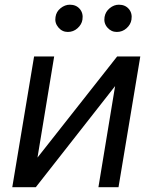

<svg xmlns="http://www.w3.org/2000/svg" viewBox="-20 -781 637 801"><path d="M136.4 -123.6 468.8 -545.5H565.3L474.4 0H390.6L460.2 -421.9L129.3 0H31.2L122.2 -545.5H206ZM467.3 -647.7Q443.9 -647.7 427.9 -666.2Q411.9 -684.7 416.2 -710.2Q420.1 -732.6 437.9 -747Q455.6 -761.4 475.9 -761.4Q502.5 -761.4 517.6 -743.4Q532.7 -725.5 528.4 -698.9Q525.2 -678.6 508 -663.2Q490.8 -647.7 467.3 -647.7ZM262.8 -647.7Q239.3 -647.7 223.4 -666.7Q207.4 -685.7 211.6 -710.2Q214.8 -732.6 233 -747Q251.1 -761.4 271.3 -761.4Q297.9 -761.4 313 -743.4Q328.1 -725.5 323.9 -698.9Q320.7 -678.6 303.4 -663.2Q286.2 -647.7 262.8 -647.7Z"/></svg>

Font: Inter UI
Style: Italic
Weight: 400
Italic angle: -9.39999°
Designer: Rasmus Andersson
Foundry: rsms
Version: 3.2;8d6f07862